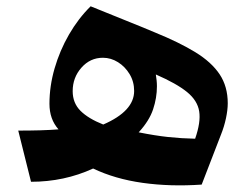

<svg xmlns="http://www.w3.org/2000/svg" viewBox="-20 -569 779 601"><path d="M37.1 -160.2Q73.2 -160.2 106 -161.1Q138.7 -162.1 163.1 -164.1Q134.8 -195.8 134.8 -244.1Q134.8 -299.3 150.9 -355Q167 -410.6 196 -460.9Q225.1 -511.2 263.7 -549.3Q322.3 -525.4 372.3 -505.4Q422.4 -485.4 465.3 -467.3Q541 -436.5 591.6 -405.5Q642.1 -374.5 667.5 -336.4Q692.9 -298.3 692.9 -245.6Q692.9 -225.1 687.3 -198.7Q681.6 -172.4 672.4 -149.4L611.3 8.8Q513.2 15.6 426.5 3.4Q339.8 -8.8 271.5 -41.5Q181.2 0 77.1 0ZM303.2 -179.2Q399.9 -221.2 399.9 -284.2Q399.9 -313.5 385.7 -336.9Q371.6 -360.4 349.4 -374.3Q327.1 -388.2 302.2 -388.2Q262.2 -388.2 234.9 -357.2Q207.5 -326.2 207.5 -283.7Q207.5 -246.6 231.9 -222.2Q256.3 -197.8 303.2 -179.2ZM414.1 -154.8Q465.3 -144.5 506.3 -140.1Q547.4 -135.7 590.8 -134.8Q608.9 -186.5 603.5 -220.5Q598.1 -254.4 565.4 -281Q532.7 -307.6 467.8 -335.9Q469.2 -326.7 470.2 -317.6Q471.2 -308.6 471.2 -298.8Q471.2 -262.7 459.2 -226.8Q447.3 -190.9 414.1 -154.8Z"/></svg>

Font: Pinar-DS2-FD Bold
Style: Regular
Weight: 700
Designer: Amin Abedi
Version: Version 3.000